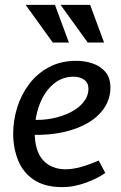

<svg xmlns="http://www.w3.org/2000/svg" viewBox="-20 -753 496 786"><path d="M292 -504Q328 -504 360 -493Q392 -482 412 -458Q432 -434 432 -395Q432 -351 409 -314.5Q386 -278 343.5 -252Q301 -226 241.5 -212.5Q182 -199 110 -201V-263Q152 -260 193 -268Q234 -276 268 -293Q302 -310 322 -335Q342 -360 342 -390Q342 -414 324.5 -426.5Q307 -439 282 -439Q243 -439 213 -419.5Q183 -400 162.5 -367Q142 -334 132 -294Q122 -254 122 -214Q122 -134 156.5 -97Q191 -60 248 -60Q277 -60 311.5 -69.5Q346 -79 384 -96L411 -45Q396 -34 376 -24Q356 -14 333 -5.5Q310 3 285 8Q260 13 235 13Q163 13 118.5 -17Q74 -47 54 -97Q34 -147 34 -207Q34 -260 50.5 -313Q67 -366 99.5 -409Q132 -452 180.5 -478Q229 -504 292 -504ZM349 -733 406 -579H339L228 -733ZM205 -733 262 -579H196L85 -733Z"/></svg>

Font: Rosario Medium
Style: Italic
Weight: 500
Italic angle: -8.05°
Version: Version 1.201